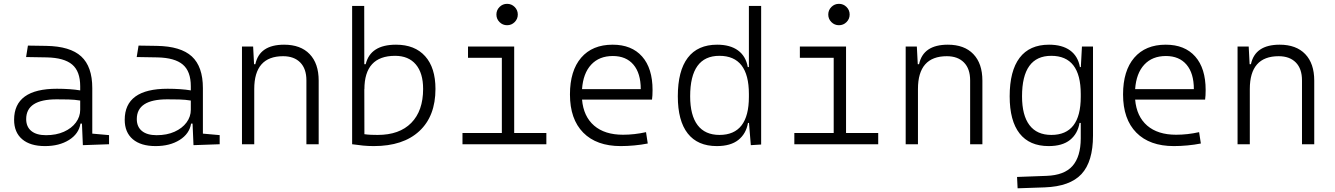

<svg xmlns="http://www.w3.org/2000/svg" viewBox="-20 -764 7071 1017"><path d="M418.9 4.9 414.1 -109.4H406.2Q397.5 -55.2 345.7 -22.7Q293.9 9.8 218.3 9.8Q140.1 9.8 97.4 -26.6Q54.7 -63 54.7 -129.4Q54.7 -293.9 281.7 -293.9Q316.4 -293.9 347.9 -291.7Q379.4 -289.6 404.8 -285.2V-307.1Q404.8 -386.2 362.3 -422.1Q319.8 -458 228 -460L118.2 -461.9L127.9 -522.5L224.6 -521Q351.6 -519 410.2 -465.1Q468.8 -411.1 468.8 -297.4V-56.2L557.6 -48.3V0ZM404.8 -231.4Q376 -236.3 343 -237.1Q310.1 -237.8 279.8 -237.8Q118.7 -237.8 118.7 -133.3Q118.7 -92.3 146 -70.1Q173.3 -47.9 223.6 -47.9Q277.8 -47.9 318.6 -66.2Q359.4 -84.5 382.1 -115.2Q404.8 -146 404.8 -182.6Z M1004.9 4.9 1000 -109.4H992.2Q983.4 -55.2 931.6 -22.7Q879.9 9.8 804.2 9.8Q726.1 9.8 683.3 -26.6Q640.6 -63 640.6 -129.4Q640.6 -293.9 867.7 -293.9Q902.3 -293.9 933.8 -291.7Q965.3 -289.6 990.7 -285.2V-307.1Q990.7 -386.2 948.2 -422.1Q905.8 -458 814 -460L704.1 -461.9L713.9 -522.5L810.5 -521Q937.5 -519 996.1 -465.1Q1054.7 -411.1 1054.7 -297.4V-56.2L1143.6 -48.3V0ZM990.7 -231.4Q961.9 -236.3 929 -237.1Q896 -237.8 865.7 -237.8Q704.6 -237.8 704.6 -133.3Q704.6 -92.3 731.9 -70.1Q759.3 -47.9 809.6 -47.9Q863.8 -47.9 904.5 -66.2Q945.3 -84.5 968 -115.2Q990.7 -146 990.7 -182.6Z M1603 0V-338.4Q1603 -399.9 1570.3 -433.1Q1537.6 -466.3 1479.5 -466.3Q1326.7 -466.3 1326.7 -292.5V0H1261.7V-517.6H1320.8L1325.7 -423.8H1332.5Q1354.5 -527.3 1484.9 -527.3Q1572.3 -527.3 1620.1 -477.5Q1668 -427.7 1668 -336.9V0Z M1960 9.8Q1930.7 9.8 1902.8 7.1Q1875 4.4 1845.2 0V-732.4H1909.2L1909.7 -423.8H1917Q1941.9 -527.3 2077.6 -527.3Q2177.2 -527.3 2231.9 -466.3Q2286.6 -405.3 2286.6 -293Q2286.6 -148.9 2201.2 -69.6Q2115.7 9.8 1960 9.8ZM1909.7 -292.5 1910.2 -53.2Q1926.8 -50.8 1944.8 -50Q1962.9 -49.3 1980.5 -49.3Q2095.7 -49.3 2158.4 -113Q2221.2 -176.8 2221.2 -293Q2221.2 -377 2182.6 -422.6Q2144 -468.3 2072.8 -468.3Q1910.2 -468.3 1910.2 -291Z M2429.7 0V-59.6H2638.2V-458H2459V-517.6H2703.6V-59.6H2874V0ZM2666 -630.4Q2642.6 -630.4 2626 -647Q2609.4 -663.6 2609.4 -687Q2609.4 -710.4 2626 -727.1Q2642.6 -743.7 2666 -743.7Q2689.5 -743.7 2706.1 -727.1Q2722.7 -710.4 2722.7 -687Q2722.7 -663.6 2706.1 -647Q2689.5 -630.4 2666 -630.4Z M3268.1 9.8Q3139.6 9.8 3069.3 -61.5Q2999 -132.8 2999 -263.7Q2999 -389.2 3058.3 -458.3Q3117.7 -527.3 3225.1 -527.3Q3325.7 -527.3 3381.1 -464.8Q3436.5 -402.3 3436.5 -287.1Q3436.5 -256.8 3433.6 -236.3H3063Q3070.8 -147 3127 -98.6Q3183.1 -50.3 3279.8 -50.3Q3340.3 -50.3 3401.9 -64L3411.1 -3.9Q3377 2.9 3339.8 6.3Q3302.7 9.8 3268.1 9.8ZM3063 -292H3374Q3374 -376 3335.2 -421.6Q3296.4 -467.3 3226.1 -467.3Q3153.8 -467.3 3111.3 -421.4Q3068.8 -375.5 3063 -292Z M3776.9 9.8Q3675.3 9.8 3622.8 -57.1Q3570.3 -124 3570.3 -253.9Q3570.3 -388.7 3623 -458Q3675.8 -527.3 3778.8 -527.3Q3847.2 -527.3 3888.9 -497.1Q3930.7 -466.8 3940.9 -408.7H3946.8V-732.4H4011.7V1.5L3957 4.9L3947.3 -112.8H3941.9Q3932.1 -55.7 3891.1 -22.9Q3850.1 9.8 3776.9 9.8ZM3946.8 -251V-266.1Q3946.8 -468.3 3790.5 -468.3Q3635.7 -468.3 3635.7 -253.9Q3635.7 -153.3 3675 -101.3Q3714.4 -49.3 3791 -49.3Q3946.8 -49.3 3946.8 -251Z M4187.5 0V-59.6H4396V-458H4216.8V-517.6H4461.4V-59.6H4631.8V0ZM4423.8 -630.4Q4400.4 -630.4 4383.8 -647Q4367.2 -663.6 4367.2 -687Q4367.2 -710.4 4383.8 -727.1Q4400.4 -743.7 4423.8 -743.7Q4447.3 -743.7 4463.9 -727.1Q4480.5 -710.4 4480.5 -687Q4480.5 -663.6 4463.9 -647Q4447.3 -630.4 4423.8 -630.4Z M5118.7 0V-338.4Q5118.7 -399.9 5085.9 -433.1Q5053.2 -466.3 4995.1 -466.3Q4842.3 -466.3 4842.3 -292.5V0H4777.3V-517.6H4836.4L4841.3 -423.8H4848.1Q4870.1 -527.3 5000.5 -527.3Q5087.9 -527.3 5135.7 -477.5Q5183.6 -427.7 5183.6 -336.9V0Z M5370.1 233.4 5367.2 173.3 5523.4 167.5Q5617.7 164.1 5660.9 115Q5704.1 65.9 5704.6 -30.3V-112.8H5698.2Q5688.5 -55.7 5647.9 -22.9Q5607.4 9.8 5534.7 9.8Q5433.1 9.8 5380.6 -57.1Q5328.1 -124 5328.1 -253.9Q5328.1 -388.7 5380.9 -458Q5433.6 -527.3 5536.6 -527.3Q5606 -527.3 5647.9 -497.1Q5689.9 -466.8 5700.2 -408.7H5705.1L5710.9 -517.6H5769.5V-45.9Q5769.5 92.3 5708.5 158Q5647.5 223.6 5513.7 228.5ZM5704.6 -266.1Q5704.6 -468.3 5548.3 -468.3Q5393.6 -468.3 5393.6 -253.9Q5393.6 -153.3 5432.9 -101.3Q5472.2 -49.3 5548.8 -49.3Q5704.6 -49.3 5704.6 -251Z M6197.8 9.8Q6069.3 9.8 5999 -61.5Q5928.7 -132.8 5928.7 -263.7Q5928.7 -389.2 5988 -458.3Q6047.4 -527.3 6154.8 -527.3Q6255.4 -527.3 6310.8 -464.8Q6366.2 -402.3 6366.2 -287.1Q6366.2 -256.8 6363.3 -236.3H5992.7Q6000.5 -147 6056.6 -98.6Q6112.8 -50.3 6209.5 -50.3Q6270 -50.3 6331.5 -64L6340.8 -3.9Q6306.6 2.9 6269.5 6.3Q6232.4 9.8 6197.8 9.8ZM5992.7 -292H6303.7Q6303.7 -376 6264.9 -421.6Q6226.1 -467.3 6155.8 -467.3Q6083.5 -467.3 6041 -421.4Q5998.5 -375.5 5992.7 -292Z M6876.5 0V-338.4Q6876.5 -399.9 6843.8 -433.1Q6811 -466.3 6752.9 -466.3Q6600.1 -466.3 6600.1 -292.5V0H6535.2V-517.6H6594.2L6599.1 -423.8H6606Q6627.9 -527.3 6758.3 -527.3Q6845.7 -527.3 6893.6 -477.5Q6941.4 -427.7 6941.4 -336.9V0Z"/></svg>

Font: CaskaydiaCove NFP Light
Style: Regular
Weight: 300
Designer: Aaron Bell
Foundry: Saja Typeworks
Version: Version 2111.001; VTT 6.35;Nerd Fonts 3.1.1